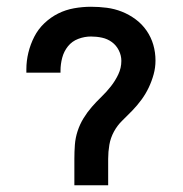

<svg xmlns="http://www.w3.org/2000/svg" viewBox="-20 -548 540 568"><path d="M200 0V-78Q200 -99 201.5 -119.5Q203 -140 209.5 -160Q216 -180 227 -198Q238 -216 251.5 -231.5Q265 -247 280 -261.5Q295 -276 308 -292.5Q321 -309 330 -328Q339 -347 339 -368Q339 -384 331.5 -399Q324 -414 311 -423.5Q298 -433 282 -436.5Q266 -440 249 -440Q230 -440 211.5 -433Q193 -426 181 -411Q169 -396 164 -377Q159 -358 159 -339V-333H58V-343Q58 -368 64 -392.5Q70 -417 81.5 -439.5Q93 -462 111.5 -479.5Q130 -497 152 -508Q174 -519 199 -523.5Q224 -528 249 -528Q273 -528 296 -525Q319 -522 340.5 -513.5Q362 -505 381 -491Q400 -477 413.5 -457.5Q427 -438 433.5 -415.5Q440 -393 440 -369Q440 -348 434.5 -328Q429 -308 420 -289Q411 -270 398.5 -253Q386 -236 371.5 -221Q357 -206 342 -191.5Q327 -177 317 -158.5Q307 -140 303.5 -119.5Q300 -99 300 -78V0Z"/></svg>

Font: Iosevka Term Semibold
Style: Regular
Weight: 600
Monospace: yes
Designer: Belleve Invis
Foundry: Belleve Invis
Version: Version 31.4.0